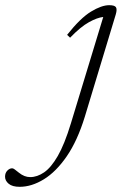

<svg xmlns="http://www.w3.org/2000/svg" viewBox="-232 -456 483 741"><path d="M95.5 -6Q67 87 25.8 147Q-15.5 207 -62.8 236Q-110 265 -156 265Q-184.5 265 -198.5 253.2Q-212.5 241.5 -212.5 226Q-212.5 211.5 -203.8 202.5Q-195 193.5 -185 193.5Q-181 193.5 -175 198Q-169 202.5 -159 210.5Q-138 227.5 -115.5 227.5Q-88.5 227.5 -61.8 209.2Q-35 191 -9 146Q17 101 41.5 20.5L166.5 -390.5Q143 -388 111 -370.2Q79 -352.5 38.5 -310.5L27 -321.5Q78.5 -386.5 119.2 -411.2Q160 -436 189.5 -436Q210.5 -436 215.5 -428Q220.5 -420 215 -401Z"/></svg>

Font: Newsreader Text Light
Style: Italic
Weight: 300
Italic angle: -17°
Designer: Hugues Gentile
Foundry: Production Type
Version: Version 1.001